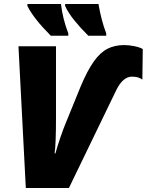

<svg xmlns="http://www.w3.org/2000/svg" viewBox="-20 -947 739 967"><path d="M73 -714H262V-355Q262 -221 255 -174H259Q269 -211 284 -254.5Q299 -298 309 -322L386 -511Q420 -592 452.5 -637.5Q485 -683 521.5 -701.5Q558 -720 606 -720Q629 -720 656.5 -714.5Q684 -709 699 -700L697 -546Q678 -561 645 -561Q600 -561 567 -496L327 0H110ZM118 -917V-927H287Q296 -851 324 -779V-767H236Q149 -854 118 -917ZM308 -917V-927H476Q490 -844 515 -779V-767H425Q388 -803 355.5 -843Q323 -883 308 -917Z"/></svg>

Font: Noto Sans Display Black
Style: Italic
Weight: 900
Italic angle: -12°
Designer: Monotype Design team
Foundry: Monotype Imaging Inc.
Version: Version 1.000